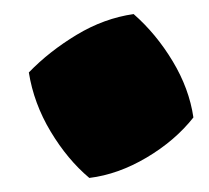

<svg xmlns="http://www.w3.org/2000/svg" viewBox="-20 -408 297 273"><path d="M107 -155Q76 -181 52 -221Q28 -261 21 -305Q50 -335 89 -358.5Q128 -382 170 -388Q202 -360 225.5 -321Q249 -282 255 -241Q229 -208 188.5 -184Q148 -160 107 -155Z"/></svg>

Font: Piazzolla SC Black
Style: Italic
Weight: 900
Italic angle: -11.3°
Designer: Juan Pablo del Peral
Foundry: Huerta Tipografica
Version: Version 1.330